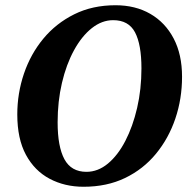

<svg xmlns="http://www.w3.org/2000/svg" viewBox="-20 -695 715 733"><path d="M299 18Q227 18 169.5 -12.5Q112 -43 79 -104Q46 -165 46 -258Q46 -339 71.5 -414Q97 -489 145.5 -547.5Q194 -606 263.5 -640.5Q333 -675 421 -675Q497 -675 554 -642Q611 -609 643 -548Q675 -487 675 -402Q675 -318 649.5 -242.5Q624 -167 575.5 -108Q527 -49 457.5 -15.5Q388 18 299 18ZM310 -39Q354 -39 392 -70.5Q430 -102 458.5 -157Q487 -212 503.5 -283Q520 -354 520 -434Q520 -525 495.5 -571.5Q471 -618 412 -618Q369 -618 330.5 -587.5Q292 -557 262.5 -503Q233 -449 216.5 -378.5Q200 -308 200 -228Q200 -135 226 -87Q252 -39 310 -39Z"/></svg>

Font: Source Serif Pro
Style: Bold Italic
Weight: 700
Italic angle: -12°
Designer: Frank Grießhammer
Foundry: Adobe Systems Incorporated
Version: Version 3.001;hotconv 1.0.111;makeotfexe 2.5.65597